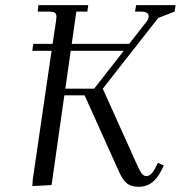

<svg xmlns="http://www.w3.org/2000/svg" viewBox="-20 -722 705 749"><path d="M106 3.9 107.9 -22 181.2 -523.9H106L109.9 -550.8H185.1L198.2 -637.2Q200.2 -650.9 200.2 -655.8Q200.2 -668.5 193.4 -672.6Q186.5 -676.8 168 -676.8H127L129.9 -702.1H324.2L320.8 -676.8H277.8L259.8 -550.8H483.9L550.8 -636.2Q560.1 -649.4 560.1 -659.2Q560.1 -676.8 527.8 -676.8H506.8L511.2 -702.1H665L661.1 -676.8L597.2 -651.9L380.9 -376L514.2 -80.1Q525.4 -54.7 533 -44.9Q540.5 -35.2 550.8 -35.2Q569.8 -35.2 585 -64.9L596.2 -86.9L619.1 -76.2L607.9 -54.2Q576.7 6.8 522 6.8Q493.7 6.8 476.8 -5.4Q460 -17.6 445.8 -48.8L310.1 -350.1H231L181.2 0ZM234.9 -376H347.2L462.9 -523.9H255.9Z"/></svg>

Font: Dihjauti
Style: Italic
Weight: 400
Italic angle: -9°
Designer: T. Christopher White
Version: Version 3.0.0